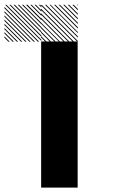

<svg xmlns="http://www.w3.org/2000/svg" viewBox="-21 -856 541 876"><path d="M334.2 -830 330 -834.2H334.2ZM334.2 -809.2 309.2 -834.2H315L334.2 -815ZM334.2 -788.3 288.3 -834.2H294.2L334.2 -794.2ZM334.2 -767.5 267.5 -834.2H273.3L334.2 -773.3ZM334.2 -746.7 246.7 -834.2H252.5L334.2 -752.5ZM334.2 -725.8 225.8 -834.2H231.7L334.2 -731.7ZM334.2 -705 205 -834.2H210L334.2 -710ZM334.2 -684.2 184.2 -834.2H190L334.2 -690ZM331.7 -665.8 165.8 -831.7 169.2 -834.2 334.2 -669.2ZM310.8 -665.8 165.8 -810.8V-816.7L316.7 -665.8ZM290 -665.8 165.8 -790V-795.8L295.8 -665.8ZM269.2 -665.8 165.8 -769.2V-775L275 -665.8ZM248.3 -665.8 165.8 -748.3V-753.3L253.3 -665.8ZM227.5 -665.8 165.8 -727.5V-733.3L233.3 -665.8ZM206.7 -665.8 165.8 -706.7V-712.5L212.5 -665.8ZM185.8 -665.8 165.8 -685.8V-691.7L191.7 -665.8ZM334.2 -834.2H335.8L334.2 -835.8ZM167.5 -822.5 155.8 -834.2H161.7L167.5 -828.3ZM167.5 -803.3 136.7 -834.2H142.5L167.5 -809.2ZM167.5 -784.2 117.5 -834.2H123.3L167.5 -790ZM167.5 -764.2 97.5 -834.2H104.2L167.5 -770.8ZM167.5 -745.8 79.2 -834.2H85L167.5 -751.7ZM167.5 -726.7 60 -834.2H65.8L167.5 -732.5ZM167.5 -707.5 40.8 -834.2H46.7L167.5 -713.3ZM167.5 -688.3 21.7 -834.2H27.5L167.5 -694.2ZM167.5 -669.2 2.5 -834.2H8.3L167.5 -675ZM151.7 -665.8 -0.8 -818.3V-824.2L157.5 -665.8ZM132.5 -665.8 -0.8 -799.2V-805L138.3 -665.8ZM113.3 -665.8 -0.8 -780V-785.8L119.2 -665.8ZM94.2 -665.8 -0.8 -760.8V-766.7L100 -665.8ZM75 -665.8 -0.8 -741.7V-747.5L80.8 -665.8ZM55.8 -665.8 -0.8 -722.5V-728.3L61.7 -665.8ZM36.7 -665.8 -0.8 -703.3V-709.2L42.5 -665.8ZM17.5 -665.8 -0.8 -684.2V-690L23.3 -665.8ZM166.7 -166.7H333.3V0H166.7ZM166.7 -333.3H333.3V0H166.7ZM166.7 -500H333.3V-166.7H166.7ZM166.7 -666.7H333.3V-333.3H166.7Z"/></svg>

Font: 0xA000-Pixelated
Style: Pixelated
Weight: 400
Version: Version 0.1